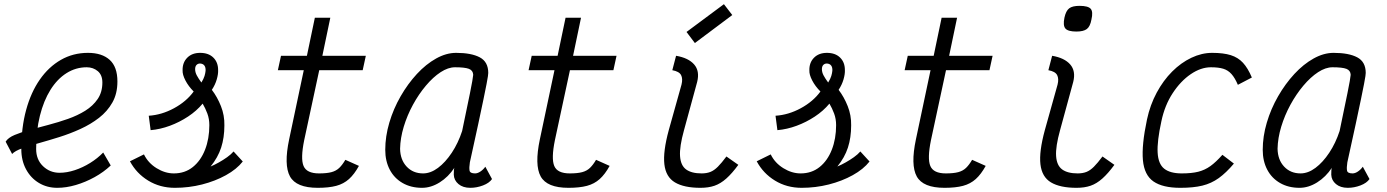

<svg xmlns="http://www.w3.org/2000/svg" viewBox="-20 -885 6640 919"><path d="M474 -155 510 -93Q476 -61 432.5 -37Q389 -13 343 0.5Q297 14 254 14Q205 14 166 -9.5Q127 -33 104.5 -75Q82 -117 82 -171Q82 -274 105 -358.5Q128 -443 170.5 -504Q213 -565 271.5 -598.5Q330 -632 401 -632Q468 -632 505 -598.5Q542 -565 542 -495Q542 -437 518 -394.5Q494 -352 454 -321Q414 -290 364.5 -267.5Q315 -245 264 -229Q213 -213 166.5 -200Q120 -187 86 -175Q52 -163 38 -148L7 -207Q19 -226 50 -239Q81 -252 123 -263.5Q165 -275 212.5 -287.5Q260 -300 305.5 -316Q351 -332 388 -355Q425 -378 447.5 -411Q470 -444 470 -490Q470 -526 448 -544.5Q426 -563 395 -563Q343 -563 298.5 -535Q254 -507 221.5 -455Q189 -403 171 -331Q153 -259 153 -172Q153 -121 186 -89.5Q219 -58 265 -58Q300 -58 338 -70.5Q376 -83 411.5 -105Q447 -127 474 -155Z M817 14Q746 14 689.5 -20.5Q633 -55 602 -113L669 -146Q689 -105 729.5 -80Q770 -55 812 -55Q865 -55 903 -85.5Q941 -116 961.5 -168.5Q982 -221 982 -286Q982 -316 972.5 -341.5Q963 -367 950 -389Q921 -354 880 -327Q839 -300 793 -283Q747 -266 701 -262L692 -331Q754 -335 813 -367Q872 -399 907 -447Q882 -472 867.5 -500Q853 -528 854 -548Q853 -585 876 -608.5Q899 -632 938 -632Q978 -632 1001 -609.5Q1024 -587 1024 -550Q1025 -531 1017.5 -505Q1010 -479 994 -455Q1020 -421 1037.5 -377Q1055 -333 1054 -285Q1054 -226 1038.5 -178.5Q1023 -131 988 -88Q1007 -96 1027.5 -107.5Q1048 -119 1067 -132.5Q1086 -146 1098 -160L1142 -112Q1113 -75 1061.5 -46.5Q1010 -18 947 -2Q884 14 817 14ZM944 -490Q955 -508 959 -521.5Q963 -535 964 -546Q965 -562 958.5 -571Q952 -580 938 -581Q927 -581 920.5 -574Q914 -567 914 -554Q914 -539 922 -524Q930 -509 944 -490Z M1501 14Q1398 14 1368 -40.5Q1338 -95 1364 -218L1434 -549H1310L1325 -618H1449L1487 -800H1561L1523 -618H1731L1716 -549H1508L1436 -214Q1418 -126 1433 -90.5Q1448 -55 1507 -55Q1544 -55 1566.5 -61Q1589 -67 1604 -81.5Q1619 -96 1633 -120L1698 -91Q1676 -51 1650.5 -28Q1625 -5 1589.5 4.5Q1554 14 1501 14Z M2303 -87 2335 -28Q2322 -9 2292 2.5Q2262 14 2231 14Q2196 14 2174.5 -4Q2153 -22 2152 -49Q2152 -58 2152.5 -68Q2153 -78 2155 -82Q2126 -38 2084.5 -12Q2043 14 2000 14Q1947 14 1907 -9Q1867 -32 1845.5 -73Q1824 -114 1824 -168Q1824 -232 1843.5 -298Q1863 -364 1897.5 -424Q1932 -484 1975.5 -531Q2019 -578 2067.5 -605Q2116 -632 2163 -632Q2236 -632 2276.5 -610.5Q2317 -589 2317 -536Q2317 -532 2315.5 -520.5Q2314 -509 2309 -483.5Q2304 -458 2294.5 -411.5Q2285 -365 2269 -291Q2253 -217 2229 -108Q2225 -82 2227.5 -68.5Q2230 -55 2254 -55Q2266 -55 2279.5 -64Q2293 -73 2303 -87ZM2005 -55Q2041 -55 2076.5 -81.5Q2112 -108 2142.5 -154Q2173 -200 2192 -258Q2215 -367 2229.5 -439Q2244 -511 2245 -527Q2244 -548 2224.5 -555.5Q2205 -563 2158 -563Q2125 -563 2089 -539.5Q2053 -516 2018.5 -475Q1984 -434 1956.5 -383.5Q1929 -333 1912.5 -278.5Q1896 -224 1895 -173Q1896 -120 1926.5 -87.5Q1957 -55 2005 -55Z M2701 14Q2598 14 2568 -40.5Q2538 -95 2564 -218L2634 -549H2510L2525 -618H2649L2687 -800H2761L2723 -618H2931L2916 -549H2708L2636 -214Q2618 -126 2633 -90.5Q2648 -55 2707 -55Q2744 -55 2766.5 -61Q2789 -67 2804 -81.5Q2819 -96 2833 -120L2898 -91Q2876 -51 2850.5 -28Q2825 -5 2789.5 4.5Q2754 14 2701 14Z M3333 14Q3254 14 3210.5 -12Q3167 -38 3160 -98.5Q3153 -159 3181 -262L3242 -480Q3249 -508 3240 -525.5Q3231 -543 3198 -549L3216 -618Q3275 -608 3302.5 -576.5Q3330 -545 3317 -493L3254 -262Q3232 -183 3235 -138Q3238 -93 3264 -74Q3290 -55 3338 -55Q3362 -55 3380 -62Q3398 -69 3416 -87Q3434 -105 3457 -136L3514 -96Q3484 -55 3456.5 -30.5Q3429 -6 3400 4Q3371 14 3333 14ZM3306 -679 3266 -732 3445 -865 3485 -813Z M3817 14Q3746 14 3689.5 -20.5Q3633 -55 3602 -113L3669 -146Q3689 -105 3729.5 -80Q3770 -55 3812 -55Q3865 -55 3903 -85.5Q3941 -116 3961.5 -168.5Q3982 -221 3982 -286Q3982 -316 3972.5 -341.5Q3963 -367 3950 -389Q3921 -354 3880 -327Q3839 -300 3793 -283Q3747 -266 3701 -262L3692 -331Q3754 -335 3813 -367Q3872 -399 3907 -447Q3882 -472 3867.5 -500Q3853 -528 3854 -548Q3853 -585 3876 -608.5Q3899 -632 3938 -632Q3978 -632 4001 -609.5Q4024 -587 4024 -550Q4025 -531 4017.5 -505Q4010 -479 3994 -455Q4020 -421 4037.5 -377Q4055 -333 4054 -285Q4054 -226 4038.5 -178.5Q4023 -131 3988 -88Q4007 -96 4027.5 -107.5Q4048 -119 4067 -132.5Q4086 -146 4098 -160L4142 -112Q4113 -75 4061.5 -46.5Q4010 -18 3947 -2Q3884 14 3817 14ZM3944 -490Q3955 -508 3959 -521.5Q3963 -535 3964 -546Q3965 -562 3958.5 -571Q3952 -580 3938 -581Q3927 -581 3920.5 -574Q3914 -567 3914 -554Q3914 -539 3922 -524Q3930 -509 3944 -490Z M4501 14Q4398 14 4368 -40.5Q4338 -95 4364 -218L4434 -549H4310L4325 -618H4449L4487 -800H4561L4523 -618H4731L4716 -549H4508L4436 -214Q4418 -126 4433 -90.5Q4448 -55 4507 -55Q4544 -55 4566.5 -61Q4589 -67 4604 -81.5Q4619 -96 4633 -120L4698 -91Q4676 -51 4650.5 -28Q4625 -5 4589.5 4.5Q4554 14 4501 14Z M5133 14Q5054 14 5010.5 -12Q4967 -38 4960 -98.5Q4953 -159 4981 -262L5042 -480Q5049 -508 5040 -525.5Q5031 -543 4998 -549L5016 -618Q5075 -608 5102.5 -576.5Q5130 -545 5117 -493L5054 -262Q5032 -183 5035 -138Q5038 -93 5064 -74Q5090 -55 5138 -55Q5162 -55 5180 -62Q5198 -69 5216 -87Q5234 -105 5257 -136L5314 -96Q5284 -55 5256.5 -30.5Q5229 -6 5200 4Q5171 14 5133 14ZM5132 -734Q5092 -734 5079.5 -748.5Q5067 -763 5075 -801Q5082 -833 5097.5 -845Q5113 -857 5147 -857Q5188 -857 5200.5 -843Q5213 -829 5204 -791Q5198 -758 5182 -746Q5166 -734 5132 -734Z M5831 -144 5886 -102Q5849 -58 5813.5 -32.5Q5778 -7 5735 3.5Q5692 14 5630 14Q5545 14 5501 -16.5Q5457 -47 5450.5 -118.5Q5444 -190 5470 -313Q5485 -383 5516.5 -441.5Q5548 -500 5590.5 -542.5Q5633 -585 5682.5 -608.5Q5732 -632 5782 -632Q5836 -632 5871 -621Q5906 -610 5929.5 -584.5Q5953 -559 5972 -514L5905 -479Q5891 -512 5874.5 -530.5Q5858 -549 5835 -556Q5812 -563 5776 -563Q5728 -563 5679.5 -530Q5631 -497 5593 -439Q5555 -381 5539 -305Q5518 -209 5521 -154.5Q5524 -100 5552.5 -77.5Q5581 -55 5636 -55Q5684 -55 5715.5 -63Q5747 -71 5773.5 -90Q5800 -109 5831 -144Z M6503 -87 6535 -28Q6522 -9 6492 2.5Q6462 14 6431 14Q6396 14 6374.5 -4Q6353 -22 6352 -49Q6352 -58 6352.5 -68Q6353 -78 6355 -82Q6326 -38 6284.5 -12Q6243 14 6200 14Q6147 14 6107 -9Q6067 -32 6045.5 -73Q6024 -114 6024 -168Q6024 -232 6043.5 -298Q6063 -364 6097.5 -424Q6132 -484 6175.5 -531Q6219 -578 6267.5 -605Q6316 -632 6363 -632Q6436 -632 6476.5 -610.5Q6517 -589 6517 -536Q6517 -532 6515.5 -520.5Q6514 -509 6509 -483.5Q6504 -458 6494.5 -411.5Q6485 -365 6469 -291Q6453 -217 6429 -108Q6425 -82 6427.5 -68.5Q6430 -55 6454 -55Q6466 -55 6479.5 -64Q6493 -73 6503 -87ZM6205 -55Q6241 -55 6276.5 -81.5Q6312 -108 6342.5 -154Q6373 -200 6392 -258Q6415 -367 6429.5 -439Q6444 -511 6445 -527Q6444 -548 6424.5 -555.5Q6405 -563 6358 -563Q6325 -563 6289 -539.5Q6253 -516 6218.5 -475Q6184 -434 6156.5 -383.5Q6129 -333 6112.5 -278.5Q6096 -224 6095 -173Q6096 -120 6126.5 -87.5Q6157 -55 6205 -55Z"/></svg>

Font: Victor Mono
Style: Italic
Weight: 400
Italic angle: -12°
Monospace: yes
Designer: Rune Bjørnerås
Version: Version 1.561;gftools[0.9.30]